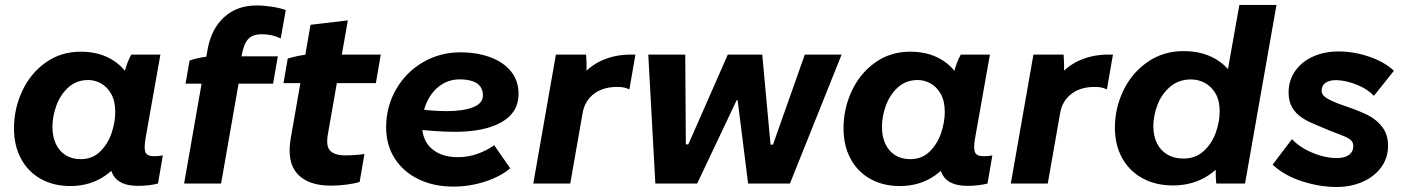

<svg xmlns="http://www.w3.org/2000/svg" viewBox="-20 -740 5664 774"><path d="M426.2 -166.6 445.4 -165.2 477.2 -430.8Q479.4 -438.8 482.2 -450.2Q492.2 -489 509.2 -520H626.6L566.8 -182.8Q559.6 -141.4 566.6 -125.8Q573.6 -110.2 601.2 -110.2Q620.6 -110.2 636.4 -113.6L617 -0.2Q581 9.2 535.8 9.2Q461 9.2 436.1 -34.6Q411.2 -78.4 426.2 -166.6ZM532.8 -302.2Q532.8 -219 499.6 -147.3Q466.4 -75.6 405.4 -32.8Q344.4 10 263.6 10Q195.6 10 144.1 -19Q92.6 -48 64.5 -100.8Q36.4 -153.6 36.4 -222.2Q36.4 -301.8 69.5 -372.9Q102.6 -444 163.9 -487.8Q225.2 -531.6 305.4 -531.6Q375.4 -531.6 426.9 -502.3Q478.4 -473 505.6 -420.7Q532.8 -368.4 532.8 -302.2ZM191.4 -228.8Q191.4 -189.2 205.3 -159.7Q219.2 -130.2 244.8 -114.3Q270.4 -98.4 305.6 -98.4Q351.8 -98.4 383.1 -128.5Q414.4 -158.6 429.5 -202.9Q444.6 -247.2 444.6 -288.4Q444.6 -333.2 428 -362Q411.4 -390.8 386.5 -404.1Q361.6 -417.4 335.8 -417.4Q288.4 -417.4 255.9 -388Q223.4 -358.6 207.4 -314.8Q191.4 -271 191.4 -228.8Z M835.8 -512.8H1100L1080.8 -402.6H728L744.2 -496Q765.2 -503.4 790.2 -508.1Q815.2 -512.8 835.8 -512.8ZM1014.8 -718Q1043.2 -718 1076.8 -712.8Q1110.4 -707.6 1132 -699.4L1111.6 -585Q1094 -593.6 1074.8 -597.8Q1055.6 -602 1035.6 -602Q998.6 -602 980.4 -582.4Q962.2 -562.8 953.6 -513L943.4 -452.2L949.8 -448.6L871.2 0H722.2L816.6 -539.4Q831.4 -623.2 883.3 -670.6Q935.2 -718 1014.8 -718Z M1152 -181.8 1231.8 -640 1382.2 -657.8 1301.8 -199Q1293 -150.2 1311.5 -131.9Q1330 -113.6 1371.8 -113.6Q1389.4 -113.6 1412 -115.2Q1434.6 -116.8 1449.2 -119.2L1429.8 -6.4Q1407.4 0.4 1375.1 4.4Q1342.8 8.4 1314 8.4Q1222.4 8.4 1179 -39Q1135.6 -86.4 1152 -181.8ZM1226 -520H1515L1495.2 -405H1122.8L1140 -504Q1161.6 -510.4 1184.8 -515.2Q1208 -520 1226 -520Z M1536.6 -227.2Q1536.6 -309.8 1576.4 -379.3Q1616.2 -448.8 1684.8 -488.9Q1753.4 -529 1835.6 -529Q1902.4 -529 1955.8 -509.5Q2009.2 -490 2039.8 -452.4Q2070.4 -414.8 2070.4 -361.2Q2070.4 -286.6 2002 -247.6Q1933.6 -208.6 1813.8 -208.6Q1731.4 -208.6 1624.2 -223L1636.4 -304.2Q1717 -292 1780.6 -292Q1847 -292 1886.9 -307.6Q1926.8 -323.2 1926.8 -355.2Q1926.8 -377 1916 -391.5Q1905.2 -406 1884 -413Q1862.8 -420 1833.2 -420Q1789.2 -420 1754.7 -395.4Q1720.2 -370.8 1700.9 -328.4Q1681.6 -286 1681.6 -235.8Q1681.6 -174 1720.8 -140.2Q1760 -106.4 1825.6 -106.4Q1866.2 -106.4 1904.3 -119.7Q1942.4 -133 1972.2 -154.8L2036.8 -61.6Q1998.2 -28.6 1936.1 -8.2Q1874 12.2 1806.8 12.2Q1728.8 12.2 1667.2 -17.6Q1605.6 -47.4 1571.1 -101.4Q1536.6 -155.4 1536.6 -227.2Z M2221 -520H2342.6Q2344.4 -498.6 2344.6 -472.4Q2344.8 -446.2 2343 -427L2327.8 -438.4Q2364.6 -479.4 2414.3 -499.7Q2464 -520 2524 -520H2541.6L2517.2 -379.6Q2498.2 -388.6 2478.6 -389.2Q2416.6 -392.2 2377 -363.7Q2337.4 -335.2 2328.6 -283.8L2278.8 0H2129.8Z M2593.4 -520H2742.4L2744.8 -158H2754.8L2914 -520H3052.8L3086.2 -157.2H3096.2L3224.4 -520H3372.8L3164.4 0H2995.8L2953.6 -336H2949.6L2790.4 0H2621.8Z M3770.2 -166.6 3789.4 -165.2 3821.2 -430.8Q3823.4 -438.8 3826.2 -450.2Q3836.2 -489 3853.2 -520H3970.6L3910.8 -182.8Q3903.6 -141.4 3910.6 -125.8Q3917.6 -110.2 3945.2 -110.2Q3964.6 -110.2 3980.4 -113.6L3961 -0.2Q3925 9.2 3879.8 9.2Q3805 9.2 3780.1 -34.6Q3755.2 -78.4 3770.2 -166.6ZM3876.8 -302.2Q3876.8 -219 3843.6 -147.3Q3810.4 -75.6 3749.4 -32.8Q3688.4 10 3607.6 10Q3539.6 10 3488.1 -19Q3436.6 -48 3408.5 -100.8Q3380.4 -153.6 3380.4 -222.2Q3380.4 -301.8 3413.5 -372.9Q3446.6 -444 3507.9 -487.8Q3569.2 -531.6 3649.4 -531.6Q3719.4 -531.6 3770.9 -502.3Q3822.4 -473 3849.6 -420.7Q3876.8 -368.4 3876.8 -302.2ZM3535.4 -228.8Q3535.4 -189.2 3549.3 -159.7Q3563.2 -130.2 3588.8 -114.3Q3614.4 -98.4 3649.6 -98.4Q3695.8 -98.4 3727.1 -128.5Q3758.4 -158.6 3773.5 -202.9Q3788.6 -247.2 3788.6 -288.4Q3788.6 -333.2 3772 -362Q3755.4 -390.8 3730.5 -404.1Q3705.6 -417.4 3679.8 -417.4Q3632.4 -417.4 3599.9 -388Q3567.4 -358.6 3551.4 -314.8Q3535.4 -271 3535.4 -228.8Z M4146 -520H4267.6Q4269.4 -498.6 4269.6 -472.4Q4269.8 -446.2 4268 -427L4252.8 -438.4Q4289.6 -479.4 4339.3 -499.7Q4389 -520 4449 -520H4466.6L4442.2 -379.6Q4423.2 -388.6 4403.6 -389.2Q4341.6 -392.2 4302 -363.7Q4262.4 -335.2 4253.6 -283.8L4203.8 0H4054.8Z M4885 -112 4942.8 -407.6H4920.6L4976.2 -720H5125.8L4999 0H4883Q4880.6 -17.6 4880.9 -54.1Q4881.2 -90.6 4885 -112ZM4985 -304.6Q4985 -220.8 4951.2 -149.4Q4917.4 -78 4854.6 -35.2Q4791.8 7.6 4708.6 7.6Q4638.8 7.6 4585.7 -21.4Q4532.6 -50.4 4503.5 -103.2Q4474.4 -156 4474.4 -224.6Q4474.4 -304.2 4508.7 -375.3Q4543 -446.4 4606.2 -490.2Q4669.4 -534 4751 -534Q4822.8 -534 4875.8 -504.7Q4928.8 -475.4 4956.9 -423.1Q4985 -370.8 4985 -304.6ZM4629.4 -231.2Q4629.4 -191.6 4644.2 -162.1Q4659 -132.6 4686.3 -116.7Q4713.6 -100.8 4750.6 -100.8Q4799.2 -100.8 4832.3 -130.9Q4865.4 -161 4881.1 -205.3Q4896.8 -249.6 4896.8 -290.8Q4896.8 -335.6 4879.3 -364.4Q4861.8 -393.2 4835.7 -406.5Q4809.6 -419.8 4781.4 -419.8Q4731.8 -419.8 4697.3 -390.4Q4662.8 -361 4646.1 -317.4Q4629.4 -273.8 4629.4 -231.2Z M5110.2 -76.2 5188.4 -179.2Q5218.2 -146.4 5269.8 -124.6Q5321.4 -102.8 5370.4 -102.8Q5400 -102.8 5417.7 -115.4Q5435.4 -128 5435.4 -151.6Q5435.4 -166.4 5425.2 -175.5Q5415 -184.6 5391.2 -193.8Q5337.8 -213.6 5282.2 -238Q5248.8 -251.6 5226 -267.2Q5203.2 -282.8 5188.9 -307.4Q5174.6 -332 5174.6 -366.4Q5174.6 -415.2 5200.8 -453.2Q5227 -491.2 5273 -511.9Q5319 -532.6 5376.6 -532.6Q5437.6 -532.6 5499.2 -511.6Q5560.8 -490.6 5599.2 -454.8L5518.6 -353.6Q5494.4 -379.8 5452.8 -397.2Q5411.2 -414.6 5370.2 -417Q5340.4 -417.6 5324.1 -406.6Q5307.8 -395.6 5307.8 -374.4Q5307.8 -358.6 5323.6 -347.4Q5339.4 -336.2 5379 -320.8Q5394.8 -315.8 5417.2 -307.4Q5464.6 -291 5497.7 -273.8Q5530.8 -256.6 5553.2 -226.7Q5575.6 -196.8 5575.6 -152.8Q5575.6 -103.6 5548.1 -65.8Q5520.6 -28 5473.1 -7.1Q5425.6 13.8 5368.2 13.8Q5300.6 13.8 5229.3 -9Q5158 -31.8 5110.2 -76.2Z"/></svg>

Font: Fixel Italic Variable Display Thin
Style: Italic
Weight: 100
Italic angle: -10°
Designer: AlfaBravo + MacPaw
Foundry: Kyrylo Tkachov, Marchela Mozhyna, Serhii Makarenko, Maria Weinstein, Zakhar Kryvoshyya
Version: Version 1.210;Glyphs 3.2 (3217)